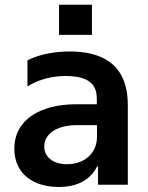

<svg xmlns="http://www.w3.org/2000/svg" viewBox="-20 -766 615 796"><path d="M224.8 -746.4V-621.4H361.2V-746.4ZM223.7 9.2C307.2 9.2 357.2 -25.6 382.1 -74.9H386.4V0H509.9V-330.3C509.9 -509.2 391.3 -552.6 269.5 -552.6C209.5 -552.6 147 -542.6 93.8 -516V-407.7C133.5 -432.5 187.5 -451 253.2 -451C384.9 -451 381.4 -380.3 381.4 -345.9V-333.8H296.2C149.5 -333.8 39.4 -271.3 39.4 -149.5C39.4 -45.8 117.9 9.2 223.7 9.2ZM258.2 -85.2C201.7 -85.2 163.4 -113.6 163.4 -158.7C163.4 -205.6 206.7 -247.2 300.1 -247.2H382.1V-199.2C382.1 -130.3 329.5 -85.2 258.2 -85.2Z"/></svg>

Font: TID UI Semi Bold
Style: Regular
Weight: 600
Designer: The TID Project Authors
Foundry: Bakken & Bæck
Version: Version 1.001;hotconv 1.0.109;makeotfexe 2.5.65596